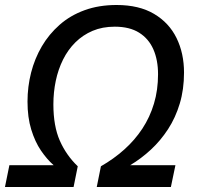

<svg xmlns="http://www.w3.org/2000/svg" viewBox="-32 -745 788 765"><path d="M-12.2 0 5.4 -86.9H181.6Q154.8 -110.4 131.1 -145.3Q107.4 -180.2 92.5 -228.8Q77.6 -277.3 77.6 -340.3Q77.6 -399.4 91.8 -455.3Q106 -511.2 134.5 -560.1Q163.1 -608.9 205.6 -646.2Q248 -683.6 304.9 -704.3Q361.8 -725.1 432.6 -725.1Q522 -725.1 581.8 -689.7Q641.6 -654.3 671.4 -593.5Q701.2 -532.7 701.2 -455.6Q701.2 -388.7 684.3 -332.5Q667.5 -276.4 637.7 -230.5Q607.9 -184.6 569.1 -148.7Q530.3 -112.8 486.8 -86.9H667L648.9 0H353.5L370.1 -82.5Q421.4 -111.8 463.1 -149.2Q504.9 -186.5 535.2 -232.4Q565.4 -278.3 581.5 -332.3Q597.7 -386.2 597.7 -449.2Q597.7 -505.9 579.1 -548.3Q560.5 -590.8 522.5 -614.7Q484.4 -638.7 425.3 -638.7Q376 -638.7 336.9 -622.1Q297.9 -605.5 268.3 -576.2Q238.8 -546.9 219.2 -507.6Q199.7 -468.3 190.2 -422.9Q180.7 -377.4 180.7 -329.1Q180.7 -242.7 206.3 -184.6Q231.9 -126.5 277.8 -82.5L261.2 0Z"/></svg>

Font: Open Sans Medium
Style: Italic
Weight: 500
Italic angle: -12°
Designer: Monotype Design Team
Foundry: Monotype Imaging Inc.
Version: Version 3.000